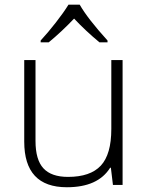

<svg xmlns="http://www.w3.org/2000/svg" viewBox="-20 -786 630 816"><path d="M83 -184.1V-530.8H130.9V-187Q130.9 -106.9 164.6 -70.6Q198.2 -34.2 269 -34.2Q363.8 -34.2 408.4 -82Q453.1 -129.9 453.1 -237.8V-530.8H501V0H460L451.2 -73.2H448.2Q396.5 9.8 264.2 9.8Q83 9.8 83 -184.1ZM152.8 -606V-613.8Q183.1 -646.5 217 -689.9Q251 -733.4 271 -766.1H318.8Q352.1 -707.5 437 -613.8V-606H402.8Q343.3 -655.3 294.9 -707Q242.2 -651.4 187 -606Z"/></svg>

Font: Open Sans Light
Style: Regular
Weight: 300
Foundry: Ascender Corporation
Version: Version 1.10